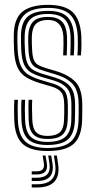

<svg xmlns="http://www.w3.org/2000/svg" viewBox="-20 -628 403 808"><path d="M179 -43.2Q140 -43.2 121 -61.6Q102 -80 100.5 -125.2Q100 -148 99.8 -167.4Q99.5 -186.8 100.5 -208H115.5Q114.5 -186.5 114.8 -167.9Q115 -149.2 115.8 -125.8Q116.8 -88.2 131.6 -72.1Q146.5 -56 179 -56Q215 -56 231.6 -71Q248.2 -86 249.5 -122.2Q250.5 -144.5 250.4 -155.2Q250.2 -166 250.2 -186.2Q250.2 -224 237.6 -239.8Q225 -255.5 197.8 -263.5L150.2 -277.5Q113 -288.5 89.1 -303.5Q65.2 -318.5 53.1 -345.6Q41 -372.8 39 -420.5Q38.2 -440.8 38.1 -452Q38 -463.2 38 -477.2Q38 -548.8 73.5 -578.1Q109 -607.5 182.2 -607.5Q253.2 -607.5 285.5 -577.1Q317.8 -546.8 322.2 -477.2Q323 -465.5 322.8 -440.5Q322.5 -415.5 320.5 -394.8H305.8Q307.5 -416.8 307.6 -441.1Q307.8 -465.5 307 -476.8Q303.5 -538.8 274.8 -566.8Q246 -594.8 182.2 -594.8Q113.8 -594.8 83.5 -566.5Q53.2 -538.2 53.2 -475.8Q53 -463.8 53.1 -451.2Q53.2 -438.8 54.2 -420.8Q56.5 -375.2 67.9 -350.5Q79.2 -325.8 100.6 -313Q122 -300.2 154.8 -290.5L201.8 -276.5Q234.8 -266.8 250.1 -248Q265.5 -229.2 265.5 -186.2Q265.5 -164 265.6 -153.9Q265.8 -143.8 264.8 -121.5Q263.2 -81.2 244.1 -62.2Q225 -43.2 179 -43.2ZM179 -17.8Q124 -17.8 98.2 -42Q72.5 -66.2 70.2 -124.2Q69.5 -145 69.4 -166.6Q69.2 -188.2 70.5 -208H85.5Q84.5 -188.2 84.6 -167.1Q84.8 -146 85.5 -124.8Q87.2 -73 109.8 -51.9Q132.2 -30.8 179 -30.8Q230.5 -30.8 254.4 -51.4Q278.2 -72 280 -122Q280.8 -140 280.6 -153.9Q280.5 -167.8 280.5 -186.2Q280.5 -237 261.1 -257.9Q241.8 -278.8 205.5 -289.5L159 -303Q130.5 -311.5 111.2 -322.5Q92 -333.5 81.6 -356Q71.2 -378.5 69.2 -420.8Q68.5 -436.8 68.4 -450Q68.2 -463.2 68.2 -475.5Q68.5 -533 96 -557.6Q123.5 -582.2 182.2 -582.2Q239.5 -582.2 264.2 -556.2Q289 -530.2 292 -476Q292.8 -462.8 292.5 -438.5Q292.2 -414.2 290.5 -394.8H275.8Q277 -414 277.2 -439.9Q277.5 -465.8 277 -474.2Q274.5 -525.5 251.8 -547.4Q229 -569.2 182.2 -569.2Q130.2 -569.2 107.6 -547Q85 -524.8 83.8 -476.2Q83.2 -458.2 83.6 -447.6Q84 -437 84.8 -421Q86.2 -382.8 94.9 -362.9Q103.5 -343 120.4 -333.2Q137.2 -323.5 163 -316L209.2 -302.2Q252.5 -289.5 274.2 -265.4Q296 -241.2 296 -186.2Q296 -170.8 296 -156.1Q296 -141.5 295.2 -121.5Q293.2 -66.8 266.9 -42.2Q240.5 -17.8 179 -17.8ZM179 7.5Q107.8 7.5 75.1 -22.6Q42.5 -52.8 40 -123Q39.2 -144.8 39.2 -166Q39.2 -187.2 40.5 -208H55.5Q54.2 -188.5 54.4 -166.6Q54.5 -144.8 55.2 -123.5Q57.5 -59 86.9 -32.1Q116.2 -5.2 179 -5.2Q248.8 -5.2 278.6 -32.6Q308.5 -60 310.5 -121Q311.2 -143.2 311.1 -153.6Q311 -164 311 -186.2Q311 -246.8 286.2 -273.9Q261.5 -301 213 -315.2L167.2 -329Q145 -335.5 130.6 -343.8Q116.2 -352 108.8 -369.5Q101.2 -387 99.8 -421.2Q99.2 -439 98.8 -449.2Q98.2 -459.5 98.8 -475.2Q100.2 -516 118.8 -536.4Q137.2 -556.8 182.2 -556.8Q221 -556.8 240.4 -537.6Q259.8 -518.5 262 -474Q262.5 -464.5 262.2 -441Q262 -417.5 260.8 -394.8H245.8Q247 -417 247.2 -440.8Q247.5 -464.5 246.8 -473.5Q242.8 -544 182.2 -544Q148.2 -544 131.8 -527.9Q115.2 -511.8 114 -475Q113.5 -458.5 113.9 -447.9Q114.2 -437.2 115 -421.5Q116.2 -391.8 122.1 -376.9Q128 -362 139.9 -355Q151.8 -348 171.5 -342L216.8 -328.5Q268.8 -312.8 297.5 -283.4Q326.2 -254 326.2 -186.2Q326.2 -163.8 326.2 -153.4Q326.2 -143 325.5 -120.8Q323.5 -54.5 291 -23.5Q258.5 7.5 179 7.5ZM206.8 26.5H219.2L224.5 61.2Q239 161 134.8 161H113.5V147.5H134.8Q224.5 147.5 212 61.2ZM159.5 26.5H171.5L176.8 57.8Q185.2 106.2 134.8 106.2H113.5V93H134.8Q170.2 93 164.5 57.8ZM182.8 26.5H195.5L200.8 59.5Q212.5 133.8 134.8 133.8H113.5V120H134.8Q197.5 120 188 59.5Z"/></svg>

Font: Big Shoulders Inline Text
Style: Regular
Weight: 400
Designer: Patric King
Foundry: XO Type Co
Version: Version 1.000